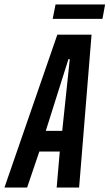

<svg xmlns="http://www.w3.org/2000/svg" viewBox="-64 -844 493 864"><path d="M-44 0 194 -688H348L292 0H191L205 -162H113L58 0ZM142 -255H216L250 -578H244ZM173 -759 186 -824H409L397 -759Z"/></svg>

Font: Saira UltraCondensed
Style: Bold Italic
Weight: 700
Width: 1
Italic angle: -12°
Designer: Hector Gatti with collaboration of the Omnibus-Type team
Foundry: Omnibus-Type
Version: Version 1.101